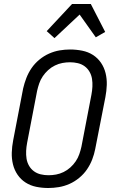

<svg xmlns="http://www.w3.org/2000/svg" viewBox="-20 -930 590 962"><path d="M222 12Q191 12 161.5 6Q132 0 108 -15.5Q84 -31 68 -54.5Q52 -78 45 -106.5Q38 -135 39 -165.5Q40 -196 46 -227L96 -487Q102 -513 112 -539Q122 -565 138 -588.5Q154 -612 177 -631Q200 -650 226 -661.5Q252 -673 278.5 -677.5Q305 -682 331 -682Q362 -682 392 -676Q422 -670 446 -654.5Q470 -639 486 -615.5Q502 -592 509 -563.5Q516 -535 515 -504.5Q514 -474 508 -443L457 -183Q452 -157 442 -131Q432 -105 416 -81.5Q400 -58 377 -39Q354 -20 328 -8.5Q302 3 275 7.5Q248 12 222 12ZM223 -52Q242 -52 261 -55.5Q280 -59 298.5 -68Q317 -77 332.5 -91Q348 -105 359.5 -122Q371 -139 377.5 -158Q384 -177 388 -195L438 -455Q442 -476 443 -496Q444 -516 441 -535Q438 -554 428.5 -570.5Q419 -587 404 -598Q389 -609 370 -613.5Q351 -618 331 -618Q312 -618 293 -614.5Q274 -611 255.5 -602Q237 -593 221.5 -579Q206 -565 194.5 -548Q183 -531 176.5 -512Q170 -493 166 -475L116 -215Q112 -194 111 -174Q110 -154 113 -135Q116 -116 125.5 -99.5Q135 -83 150 -72Q165 -61 184 -56.5Q203 -52 223 -52ZM253 -739 214 -774 341 -910H435L507 -770L460 -743L379 -857Z"/></svg>

Font: Lode
Style: Italic
Weight: 400
Italic angle: -11°
Monospace: yes
Designer: Belleve Invis
Foundry: Belleve Invis
Version: Version 29.2.0; ttfautohint (v1.8.3)